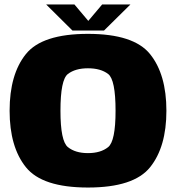

<svg xmlns="http://www.w3.org/2000/svg" viewBox="-20 -833 789 859"><path d="M373.5 6Q578.5 6 651.5 -84.8Q724.5 -175.5 724.5 -337.5Q724.5 -500 651.5 -590.8Q578.5 -681.5 373.5 -681.5Q168.5 -681.5 95.8 -591Q23 -500.5 23 -337.5Q23 -175.5 96 -84.8Q169 6 373.5 6ZM373.5 -148Q317 -148 283.8 -174.8Q250.5 -201.5 250.5 -337.5Q250.5 -476.5 283.8 -502Q317 -527.5 373.5 -527.5Q430.5 -527.5 463.8 -502Q497 -476.5 497 -337.5Q497 -201.5 463.8 -174.8Q430.5 -148 373.5 -148ZM304 -696.5H445.5L563.5 -813H437L375 -739.5L313 -813H186.5Z"/></svg>

Font: Anybody Thin Black
Style: Regular
Weight: 900
Version: Version 1.113;gftools[0.9.25]